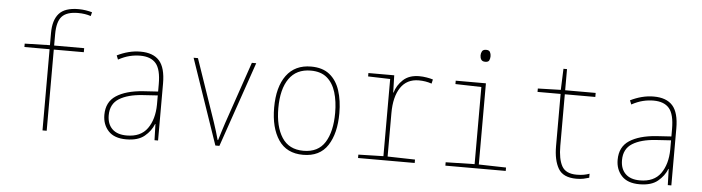

<svg xmlns="http://www.w3.org/2000/svg" viewBox="-47 -970 4335 1185"><g transform="rotate(5 2120.0 -377.5)"><path d="M241 0V-503H85V-524L241 -528V-604Q241 -683 277 -724Q313 -765 398 -765Q421 -765 443 -761.5Q465 -758 482 -753L476 -729Q441 -741 397 -741Q327 -741 297 -708.5Q267 -676 267 -598V-528H453V-503H267V0Z M760 10Q686 10 649.5 -29.5Q613 -69 613 -129Q613 -209 672.5 -248Q732 -287 837 -295L931 -301V-347Q931 -438 899.5 -475Q868 -512 802 -512Q770 -512 737 -504Q704 -496 667 -476L657 -501Q691 -518 727.5 -527.5Q764 -537 802 -537Q880 -537 918.5 -494Q957 -451 957 -353V0H935L932 -100H930Q913 -56 873 -23Q833 10 760 10ZM761 -14Q848 -14 889 -71.5Q930 -129 931 -220V-277L838 -271Q746 -265 693 -232Q640 -199 640 -129Q640 -75 671 -44.5Q702 -14 761 -14Z M1312 0 1131 -528H1158L1290 -143Q1300 -112 1308 -87Q1316 -62 1323 -35H1326Q1334 -62 1342 -87Q1350 -112 1360 -143L1492 -528H1519L1337 0Z M1856 10Q1754 10 1703.5 -65Q1653 -140 1653 -265Q1653 -393 1706 -465Q1759 -537 1859 -537Q1930 -537 1973.5 -502Q2017 -467 2037 -405.5Q2057 -344 2057 -265Q2057 -140 2008 -65Q1959 10 1856 10ZM1856 -15Q1947 -15 1989 -82Q2031 -149 2031 -265Q2031 -336 2014 -392Q1997 -448 1959.5 -480Q1922 -512 1859 -512Q1770 -512 1724.5 -447Q1679 -382 1679 -264Q1679 -150 1722.5 -82.5Q1766 -15 1856 -15Z M2196 0V-21L2351 -25V-503L2214 -507V-528H2374L2377 -421H2379Q2392 -467 2429 -501.5Q2466 -536 2529 -536Q2551 -536 2575 -532Q2599 -528 2614 -523L2608 -497Q2570 -510 2528 -510Q2454 -510 2415.5 -452.5Q2377 -395 2377 -294V-25L2547 -21V0Z M2926 -660Q2908 -660 2901 -671Q2894 -682 2894 -697Q2894 -711 2900.5 -722.5Q2907 -734 2926 -734Q2944 -734 2950 -722.5Q2956 -711 2956 -697Q2956 -684 2951 -672Q2946 -660 2926 -660ZM2737 0V-21L2916 -25V-503L2755 -507V-528H2942V-25L3111 -21V0Z M3549 10Q3467 10 3437 -41Q3407 -92 3407 -180V-503H3264V-524L3406 -528L3411 -659H3433V-528H3622V-503H3433V-183Q3433 -102 3457 -58.5Q3481 -15 3549 -15Q3574 -15 3593 -18.5Q3612 -22 3628 -28V-3Q3612 2 3593.5 6Q3575 10 3549 10Z M3940 10Q3866 10 3829.5 -29.5Q3793 -69 3793 -129Q3793 -209 3852.5 -248Q3912 -287 4017 -295L4111 -301V-347Q4111 -438 4079.5 -475Q4048 -512 3982 -512Q3950 -512 3917 -504Q3884 -496 3847 -476L3837 -501Q3871 -518 3907.5 -527.5Q3944 -537 3982 -537Q4060 -537 4098.5 -494Q4137 -451 4137 -353V0H4115L4112 -100H4110Q4093 -56 4053 -23Q4013 10 3940 10ZM3941 -14Q4028 -14 4069 -71.5Q4110 -129 4111 -220V-277L4018 -271Q3926 -265 3873 -232Q3820 -199 3820 -129Q3820 -75 3851 -44.5Q3882 -14 3941 -14Z"/></g></svg>

Font: Noto Sans Mono Condensed Thin
Style: Regular
Weight: 100
Width: 3
Designer: Monotype Design Team
Foundry: Monotype Imaging Inc.
Version: Version 2.014; ttfautohint (v1.8.4.7-5d5b)